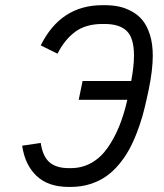

<svg xmlns="http://www.w3.org/2000/svg" viewBox="-20 -716 640 748"><path d="M387.7 -695.8Q417 -695.8 442.4 -690.7Q467.8 -685.5 492.9 -671.9Q518.1 -658.2 535.6 -636.7Q553.2 -615.2 564.2 -580.1Q575.2 -544.9 575.2 -499.5Q575.2 -442.9 559.1 -365.7L551.8 -332Q543.9 -295.9 535.2 -264.6Q526.4 -233.4 512.5 -197.3Q498.5 -161.1 482.4 -132.1Q466.3 -103 443.4 -75.4Q420.4 -47.9 393.6 -29.1Q366.7 -10.3 331.5 1Q296.4 12.2 255.9 12.2H247.6Q167.5 12.2 122.3 -30.8Q77.1 -73.7 66.4 -148.4L138.7 -159.2Q146 -107.9 172.1 -84.5Q198.2 -61 247.6 -61H255.9Q299.8 -61 336.2 -81.5Q372.6 -102.1 398.9 -139.6Q425.3 -177.2 444.1 -223.4Q462.9 -269.5 476.1 -327.1H286.6L301.8 -400.4H491.2Q502 -458.5 502 -499.5Q502 -567.9 473.9 -595.2Q445.8 -622.6 387.7 -622.6H378.9Q314.5 -622.6 273.2 -592.3Q231.9 -562 204.1 -506.8L138.7 -539.1Q216.3 -695.8 378.9 -695.8Z"/></svg>

Font: Anka/Coder
Style: Italic
Weight: 400
Italic angle: -12°
Monospace: yes
Version: Version 001.100